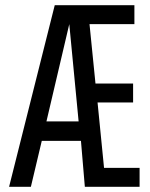

<svg xmlns="http://www.w3.org/2000/svg" viewBox="-20 -720 580 740"><path d="M141 -177 99 0H15L191 -700H498V-627H325L348 -398H493V-325H356L381 -73H518V0H307L292 -177ZM247 -627 159 -252H283Z"/></svg>

Font: Share Tech Mono
Style: Regular
Weight: 400
Designer: Ralph Oliver du Carrois
Foundry: Ralph Oliver du Carrois
Version: Version 1.003